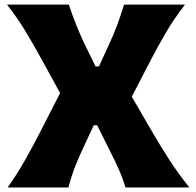

<svg xmlns="http://www.w3.org/2000/svg" viewBox="-20 -830 869 850"><path d="M13.7 0Q54.2 -56.6 87.9 -116Q121.6 -175.3 154.3 -238.8L246.1 -418L166.5 -563Q134.8 -621.1 98.6 -682.1Q62.5 -743.2 11.2 -809.6H284.7Q315.9 -715.8 353.5 -637.2L402.8 -536.1H418L464.8 -637.7Q483.4 -677.7 499.3 -720.7Q515.1 -763.7 529.3 -809.6H798.8Q749 -745.1 712.6 -682.4Q676.3 -619.6 649.4 -567.9L563.5 -401.9L651.9 -249.5Q689.9 -184.1 729.7 -122.6Q769.5 -61 818.4 0H535.6Q522.5 -43.5 504.9 -82.5Q487.3 -121.6 469.2 -157.2L410.2 -275.4H395L339.8 -156.7Q322.8 -119.6 308.3 -81.5Q293.9 -43.5 282.7 0Z"/></svg>

Font: Pinar-DS4-FD ExtraBold
Style: Regular
Weight: 800
Designer: Amin Abedi
Version: Version 3.000